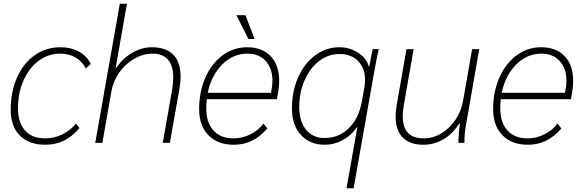

<svg xmlns="http://www.w3.org/2000/svg" viewBox="-20 -762 3109 1024"><path d="M37 -177Q37 -272 70.5 -348Q104 -424 164.5 -467Q225 -510 302 -510Q358 -510 400.5 -487Q443 -464 464 -421L437 -397Q420 -434 383.5 -455Q347 -476 301 -476Q238 -476 186.5 -438Q135 -400 105.5 -333Q76 -266 76 -185Q76 -108 113.5 -66Q151 -24 221 -24Q268 -24 311 -44.5Q354 -65 385 -103L404 -79Q367 -35 322 -12.5Q277 10 222 10Q135 10 86 -39Q37 -88 37 -177Z M619 -742H657L596 -395Q631 -448 682.5 -479Q734 -510 790 -510Q865 -510 904 -470.5Q943 -431 943 -353Q943 -319 936 -283L886 0H848L898 -284Q904 -320 904 -349Q904 -411 876 -443.5Q848 -476 795 -476Q744 -476 696.5 -449Q649 -422 616.5 -376Q584 -330 574 -274L526 0H488Z M1469 -330Q1469 -300 1463 -267L1457 -233H1083Q1080 -209 1080 -185Q1080 -109 1118 -66.5Q1156 -24 1226 -24Q1272 -24 1315.5 -45.5Q1359 -67 1385 -103L1406 -77Q1368 -33 1324 -11.5Q1280 10 1227 10Q1141 10 1091.5 -41Q1042 -92 1042 -180Q1042 -272 1075 -347.5Q1108 -423 1166.5 -466.5Q1225 -510 1298 -510Q1378 -510 1423.5 -462.5Q1469 -415 1469 -330ZM1433 -331Q1433 -397 1397 -436.5Q1361 -476 1300 -476Q1223 -476 1165 -418Q1107 -360 1088 -267H1425L1427 -277Q1433 -306 1433 -331ZM1241 -681H1289L1338 -554H1305Z M1886 -84H1884Q1854 -40 1808.5 -15Q1763 10 1712 10Q1632 10 1584.5 -42.5Q1537 -95 1537 -183Q1537 -275 1570 -349.5Q1603 -424 1661 -467Q1719 -510 1791 -510Q1845 -510 1891 -480Q1937 -450 1947 -406H1949Q1960 -465 1968 -500H2000Q1987 -442 1976 -380L1866 242H1828ZM1910 -221 1924 -300Q1927 -320 1927 -337Q1927 -398 1890 -436Q1853 -474 1791 -474Q1731 -474 1682 -436.5Q1633 -399 1604.5 -334Q1576 -269 1576 -191Q1576 -115 1612 -70.5Q1648 -26 1711 -26Q1787 -26 1840.5 -78.5Q1894 -131 1910 -221Z M2090 -141Q2090 -170 2096 -204L2148 -500H2186L2133 -198Q2128 -172 2128 -141Q2128 -24 2240 -24Q2289 -24 2333.5 -50.5Q2378 -77 2409 -123Q2440 -169 2450 -226L2498 -500H2536L2464 -89Q2456 -39 2457 0H2425Q2425 -48 2433 -103H2429Q2394 -48 2344.5 -19Q2295 10 2238 10Q2166 10 2128 -28.5Q2090 -67 2090 -141Z M3037 -330Q3037 -300 3031 -267L3025 -233H2651Q2648 -209 2648 -185Q2648 -109 2686 -66.5Q2724 -24 2794 -24Q2840 -24 2883.5 -45.5Q2927 -67 2953 -103L2974 -77Q2936 -33 2892 -11.5Q2848 10 2795 10Q2709 10 2659.5 -41Q2610 -92 2610 -180Q2610 -272 2643 -347.5Q2676 -423 2734.5 -466.5Q2793 -510 2866 -510Q2946 -510 2991.5 -462.5Q3037 -415 3037 -330ZM3001 -331Q3001 -397 2965 -436.5Q2929 -476 2868 -476Q2791 -476 2733 -418Q2675 -360 2656 -267H2993L2995 -277Q3001 -306 3001 -331Z"/></svg>

Font: Sarabun Thin
Style: Italic
Weight: 250
Italic angle: -10°
Designer: Suppakit Chalermlarp | Katatrad Co.,Ltd.
Foundry: Cadson Demak Co.,Ltd.
Version: Version 1.000; ttfautohint (v1.6)